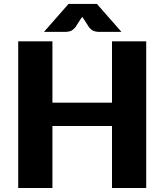

<svg xmlns="http://www.w3.org/2000/svg" viewBox="-20 -934 817 954"><path d="M70.5 0ZM706.5 0H536.5V-308H240.5V0H70.5V-728.5H240.5V-424H536.5V-728.5H706.5ZM583.5 -775.5H471.5Q462.5 -775.5 449.5 -778.8Q436.5 -782 422.5 -798.5L397.5 -837.5Q395 -841 392.8 -844Q390.5 -847 388.5 -850L379.5 -837.5L354.5 -798.5Q340.5 -782 327.5 -778.8Q314.5 -775.5 305.5 -775.5H198.5L320.5 -914.5H461.5Z"/></svg>

Font: Lato Black
Style: Regular
Weight: 900
Designer: Lukasz Dziedzic
Foundry: tyPoland Lukasz Dziedzic
Version: Version 2.007; 2014-02-27